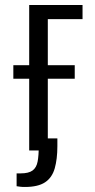

<svg xmlns="http://www.w3.org/2000/svg" viewBox="-20 -598 376 763"><path d="M96 0V-578H308V-522H170V0ZM79 145Q67 145 60 144Q53 143 46 142V91H62Q94 91 109.5 79.5Q125 68 129.5 44Q134 20 134 -17V-48H208V-17Q208 34 197.5 71Q187 108 159 126.5Q131 145 79 145ZM33 -285V-339H277V-285Z"/></svg>

Font: Oswald Light
Style: Regular
Weight: 300
Designer: Vernon Adams
Foundry: Vernon Adams
Version: Version 4.103;gftools[0.9.33.dev8+g029e19f]